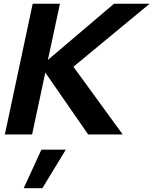

<svg xmlns="http://www.w3.org/2000/svg" viewBox="-20 -720 821 1028"><path d="M6 0 155 -700H300.9L236.5 -399.1L590.4 -700H781.3L373 -362.6L637.1 0H452.1L222.6 -331.3L151.9 0ZM106.9 287.6 201.7 81.2H332.4L206.9 287.6Z"/></svg>

Font: Red Hat Display VF
Style: Italic
Weight: 300
Italic angle: -12°
Designer: Pentagram, MCKL
Foundry: Pentagram, MCKL
Version: Version 1.010